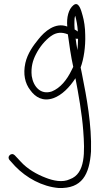

<svg xmlns="http://www.w3.org/2000/svg" viewBox="-20 -678 506 962"><path d="M23 112C23 117 25 121 28 124L56 155C112 213 191 257 274 264C391 268 428 197 436 81C440 -52 414 -191 391 -306L388 -321C387 -326 385 -333 384 -340C400 -383 409 -445 407 -503C407 -539 401 -576 394 -600C387 -625 375 -674 348 -652C323 -632 313 -590 317 -545C257 -568 203 -520 173 -482C147 -450 118 -411 107 -362C95 -307 105 -260 132 -226C157 -191 195 -168 247 -186C290 -201 329 -241 358 -286C373 -209 391 -106 397 -24C405 83 409 192 330 220C293 238 246 227 210 213C165 196 117 169 83 131L54 100C51 97 46 94 41 94C32 94 23 102 23 112ZM139 -297C134 -342 145 -377 160 -406C178 -442 205 -475 235 -497C263 -517 290 -518 320 -506C326 -460 336 -392 347 -343L339 -327C315 -277 282 -237 240 -220C184 -201 147 -244 139 -297ZM353 -573C353 -583 354 -592 357 -599C363 -576 368 -553 370 -520C365 -523 360 -528 354 -530C353 -545 352 -560 353 -573ZM359 -485C363 -483 367 -483 371 -484C371 -466 370 -447 368 -427C364 -448 361 -468 359 -485Z"/></svg>

Font: Stray Cat
Style: Cn
Weight: 400
Version: Version 1.0